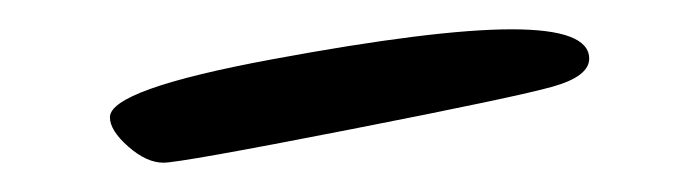

<svg xmlns="http://www.w3.org/2000/svg" viewBox="-20 -364 460 131"><path d="M382 -324Q382 -312 357.5 -305Q333 -298 218 -275.5Q103 -253 91.5 -253Q80 -253 67.5 -264Q55 -275 55 -284Q55 -303 165.5 -323.5Q276 -344 329 -344Q382 -344 382 -324Z"/></svg>

Font: Kalam Light
Style: Regular
Weight: 300
Version: Version 2.001;PS 1.0;hotconv 1.0.79;makeotf.lib2.5.61930; tt